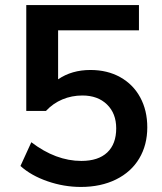

<svg xmlns="http://www.w3.org/2000/svg" viewBox="-20 -732 640 760"><path d="M563 -228Q563 -158 531 -104.5Q499 -51 439 -21.5Q379 8 300 8Q233 8 168 -14.5Q103 -37 61 -75L104 -169Q201 -95 302 -95Q369 -95 404.5 -128.5Q440 -162 440 -224Q440 -283 403.5 -318.5Q367 -354 306 -354Q264 -354 227 -338.5Q190 -323 162 -293H84V-712H530V-612H210V-418Q264 -455 338 -455Q405 -455 456 -426.5Q507 -398 535 -346.5Q563 -295 563 -228Z"/></svg>

Font: Muli-Bold
Style: Bold
Weight: 700
Version: Version 2.000